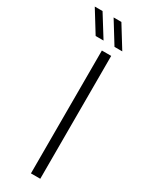

<svg xmlns="http://www.w3.org/2000/svg" viewBox="-261 -779 620 812"><g transform="rotate(30 49.0 -373.0)"><path d="M57.5 0V-600H103V0ZM4 -640 -61.5 -746H-23.5L42.5 -640ZM96 -640 30.5 -746H68.5L134 -640Z"/></g></svg>

Font: Big Shoulders Stencil Display Light
Style: Regular
Weight: 300
Designer: Patric King
Foundry: XO Type Co
Version: Version 1.000